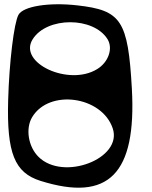

<svg xmlns="http://www.w3.org/2000/svg" viewBox="-20 -854 710 894"><path d="M18 -388C11 -141 48 -50 168 -12C486 88 616 -44 594 -441C576 -759 545 -806 340 -829C208 -844 88 -825 66 -785C45 -747 23 -564 18 -388ZM132 -671C198 -777 416 -777 481 -671C507 -628 485 -564 432 -532C300 -451 63 -561 132 -671ZM130 -309C210 -441 455 -406 505 -256C552 -115 274 -9 159 -124C111 -172 98 -256 130 -309Z"/></svg>

Font: Venom Sans
Style: Regular
Weight: 400
Version: Version 1.001